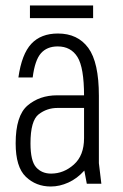

<svg xmlns="http://www.w3.org/2000/svg" viewBox="-20 -669 446 699"><path d="M188 -322Q124 -322 80.5 -285Q37 -248 37 -147Q37 -61 74 -25.5Q111 10 165 10Q197 10 229 -4.5Q261 -19 287 -48L296 0H349L340 -75V-322ZM47 -387H99Q107 -450 129 -475Q151 -500 190 -500Q238 -500 262 -461.5Q286 -423 286 -320H340Q340 -442 301.5 -494.5Q263 -547 191 -547Q129 -547 94 -509.5Q59 -472 47 -387ZM91 -147Q91 -230 121 -253Q151 -276 189 -276H286V-166Q286 -103 249 -70Q212 -37 166 -37Q132 -37 111.5 -60Q91 -83 91 -147ZM89 -603H319V-649H89Z"/></svg>

Font: Secuela Light
Style: Regular
Weight: 300
Designer: Fernando Haro
Foundry: deFharo
Version: Version 1.708